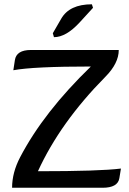

<svg xmlns="http://www.w3.org/2000/svg" viewBox="-20 -887 611 907"><path d="M464.4 0H37.1Q37.1 -71.8 75.2 -144.5Q186.5 -357.4 409.2 -572.8Q138.2 -572.8 43 -555.2L50.3 -603Q57.6 -650.9 126 -650.9H541Q541 -587.9 477.5 -523.9Q264.6 -308.6 159.2 -78.1Q453.1 -78.1 551.3 -90.8L543.9 -45.4Q536.6 0 464.4 0ZM234.9 -711.4 229.5 -730 269 -798.3Q308.1 -866.7 414.1 -866.7L419.4 -850.1L356 -780.8Q292 -711.4 234.9 -711.4Z"/></svg>

Font: Bainsley
Style: Regular
Weight: 400
Designer: Paul James MIller
Foundry: High-Logic / Made with FontCreator
Version: Version 1.411;March 28, 2021;FontCreator 13.0.0.2683 64-bit